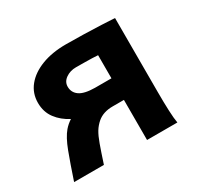

<svg xmlns="http://www.w3.org/2000/svg" viewBox="-115 -649 820 790"><g transform="rotate(-30 295.5 -254.0)"><path d="M373.5 -190.4H319.8Q275.4 -190.4 247.6 -167Q231 -152.8 219.7 -134.5Q208.5 -116.2 197.3 -85Q186 -53.7 168.5 0H26.9Q51.8 -74.7 71 -125.7Q90.3 -176.8 112.3 -202.6Q126.5 -219.2 145.5 -231.4Q107.9 -250.5 84.5 -281.7Q61 -313 61 -356.4Q61 -401.9 88.6 -435.8Q116.2 -469.7 165.8 -488.8Q215.3 -507.8 280.8 -507.8Q318.4 -507.8 363.3 -506.6Q408.2 -505.4 448.2 -503.7Q488.3 -502 510.3 -500.5V-148.9Q510.3 -98.6 512 -59.6Q513.7 -20.5 517.6 0H373.5ZM295.4 -293H373.5V-402.8Q364.7 -403.8 345.7 -404.3Q326.7 -404.8 305.9 -405Q285.2 -405.3 270 -405.3Q241.7 -405.3 220.9 -390.6Q200.2 -376 200.2 -353Q200.2 -325.2 222.7 -309.3Q245.1 -293.5 295.4 -293Z"/></g></svg>

Font: Andika
Style: Bold
Weight: 700
Designer: Victor Gaultney, Annie Olsen, Julie Remington, Don Collingsworth, Eric Hays, Becca Hirsbrunner
Foundry: SIL International
Version: Version 6.101